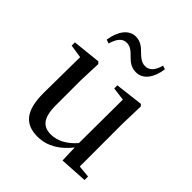

<svg xmlns="http://www.w3.org/2000/svg" viewBox="-212 -923 1084 1084"><g transform="rotate(45 330.0 -381.5)"><path d="M148 -649 171 -641C185 -690 206 -717 241 -717C272 -717 292 -696 315 -673C335 -653 358 -635 395 -635C451 -635 488 -685 499 -763L477 -770C464 -722 442 -696 407 -696C377 -696 357 -715 333 -738C313 -759 288 -778 253 -778C197 -778 160 -726 148 -649ZM454 10 620 0V-28L547 -35V-383L551 -518L541 -529L373 -509V-484L452 -474L450 -125C408 -76 357 -47 304 -47C242 -47 207 -81 207 -183V-383L212 -518L201 -529L32 -511V-485L112 -473L109 -186C108 -37 163 15 259 15C337 15 401 -27 451 -91Z"/></g></svg>

Font: Noto Serif TC Medium
Style: Regular
Weight: 500
Designer: Ryoko NISHIZUKA 西塚涼子 (kana & ideographs); Frank Grießhammer (Latin, Greek & Cyrillic); Wenlong ZHANG 张文龙 (bopomofo); San
Foundry: Adobe
Version: Version 2.001;hotconv 1.1.0;makeotfexe 2.6.0